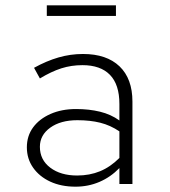

<svg xmlns="http://www.w3.org/2000/svg" viewBox="-20 -692 640 722"><path d="M264 10Q210 10 169 -9Q128 -28 104.5 -61.5Q81 -95 81 -138Q81 -181 104.5 -213Q128 -245 170 -263.5Q212 -282 266 -282Q315 -282 356 -272Q397 -262 429 -239V-301Q429 -374 393.5 -410.5Q358 -447 290 -447Q248 -447 210.5 -435Q173 -423 130 -397L108 -437Q155 -463 200 -476Q245 -489 292 -489Q381 -489 429.5 -442.5Q478 -396 478 -310V0H429V-60Q396 -26 354 -8Q312 10 264 10ZM130 -140Q130 -91 169 -61.5Q208 -32 270 -32Q317 -32 356 -48Q395 -64 429 -98V-198Q395 -221 357 -230.5Q319 -240 271 -240Q208 -240 169 -212Q130 -184 130 -140ZM156 -632V-672H416V-632Z"/></svg>

Font: Red Hat Mono VF Light
Style: Regular
Weight: 300
Monospace: yes
Designer: Pentagram, MCKL
Foundry: Pentagram, MCKL
Version: Version 1.023